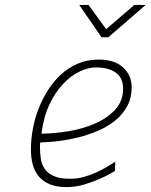

<svg xmlns="http://www.w3.org/2000/svg" viewBox="-20 -752 614 783"><path d="M267 -23Q295 -23 322 -30.5Q349 -38 373 -49Q397 -60 417 -72Q437 -84 450 -93L449 -55Q418 -36 385 -22Q356 -9 321.5 1Q287 11 252 11Q212 11 184.5 0Q157 -11 139.5 -31Q122 -51 114 -79.5Q106 -108 106 -143Q106 -181 113.5 -223.5Q121 -266 136.5 -306.5Q152 -347 175 -383.5Q198 -420 228.5 -448Q259 -476 297.5 -492.5Q336 -509 382 -509Q448 -509 482.5 -476.5Q517 -444 517 -396Q517 -353 499 -319.5Q481 -286 451 -261.5Q421 -237 382.5 -220Q344 -203 302.5 -192.5Q261 -182 220 -177Q179 -172 144 -171Q143 -165 143 -160.5Q143 -156 143 -152Q143 -127 146.5 -104Q150 -81 162.5 -63Q175 -45 199.5 -34Q224 -23 267 -23ZM149 -207Q199 -207 257.5 -216.5Q316 -226 366 -247.5Q416 -269 449 -304Q482 -339 482 -391Q482 -434 452.5 -455.5Q423 -477 371 -477Q340 -477 305 -460.5Q270 -444 238 -410.5Q206 -377 182 -326.5Q158 -276 149 -207ZM303 -732H341L413 -633L528 -732H574L422 -600H394Z"/></svg>

Font: Panefresco 1wt
Style: Italic
Weight: 250
Version: Version 1.000